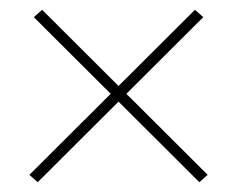

<svg xmlns="http://www.w3.org/2000/svg" viewBox="-20 -480 484 392"><path d="M49 -445 66 -460 404 -123 387 -108ZM40 -123 378 -460 395 -445 57 -108Z"/></svg>

Font: Easer Grotesk Variable
Style: Regular
Weight: 400
Designer: Boardeaser, Bonnie Shaver-Troup, Thomas Jockin
Foundry: Lexend
Version: Version 1.001;Glyphs 3.1.2 (3151)